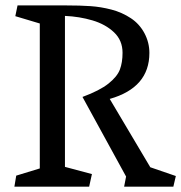

<svg xmlns="http://www.w3.org/2000/svg" viewBox="-20 -696 676 716"><path d="M128.4 -67.9V-608.4L37.1 -635.7L45.4 -675.8H225.6Q279.3 -675.8 317.9 -673.1Q356.4 -670.4 395.8 -660.2Q435.1 -649.9 468.3 -627.9Q500 -606.9 518.6 -572.3Q537.1 -537.6 537.1 -498.5Q537.1 -369.1 389.2 -327.1L540.5 -72.3L635.7 -39.6L626.5 0H442.9L450.2 -37.6L287.6 -334.5Q352.1 -358.4 384.5 -384.3Q417 -410.2 427 -436.5Q437 -462.9 437 -499Q437 -545.4 405.3 -575.4Q373.5 -605.5 325 -619.9Q276.4 -634.3 222.2 -636.7V-73.7L322.8 -46.9L312.5 0H33.7L40.5 -41Z"/></svg>

Font: Vesper Libre
Style: Regular
Weight: 400
Designer: Robert Keller & Kimya Gandhi
Foundry: Mota Italic
Version: Version 1.058